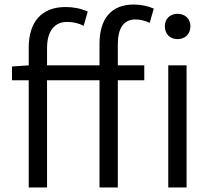

<svg xmlns="http://www.w3.org/2000/svg" viewBox="-20 -829 939 849"><path d="M724 0H805V-540H724ZM765 -656C798 -656 822 -678 822 -713C822 -746 798 -768 765 -768C732 -768 709 -746 709 -713C709 -678 732 -656 765 -656ZM33 -474H107V0H188V-474H420V0H501V-474H618V-540H501V-633C501 -705 527 -743 579 -743C599 -743 620 -738 642 -728L660 -791C635 -802 603 -809 572 -809C469 -809 420 -743 420 -635V-540H188V-616C188 -690 220 -732 276 -732C303 -732 326 -727 350 -715L368 -778C339 -791 305 -798 270 -798C163 -798 107 -731 107 -619V-540L33 -535Z"/></svg>

Font: ChiuKong Gothic MN Normal
Style: Regular
Weight: 350
Designer: Ryoko NISHIZUKA 西塚涼子 (kana, bopomofo & ideographs); Paul D. Hunt (Latin, Greek & Cyrillic); Sandoll Communications 산돌커뮤니
Foundry: Adobe
Version: Version 1.300